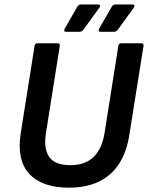

<svg xmlns="http://www.w3.org/2000/svg" viewBox="-20 -855 683 887"><path d="M297.8 12Q174.9 12 115.5 -51.5Q56.1 -115.1 76.1 -241.9L139.8 -643.3Q141.8 -655 152.1 -655H246.1Q258.1 -655 256.1 -642.6L192.2 -239.6Q180.9 -168.7 207.1 -130.3Q233.4 -91.9 305.2 -91.9Q373.7 -91.9 412.7 -130.2Q451.7 -168.4 463.4 -242.9L526.7 -643.3Q528.7 -655 539 -655H633Q645 -655 643 -642.6L577.7 -233.2Q565.4 -152.7 529.9 -98.2Q494.4 -43.6 436.5 -15.8Q378.6 12 297.8 12ZM284.7 -708Q278.7 -708 277 -712.2Q275.4 -716.3 278.7 -722L336.4 -822.8Q340.8 -829.9 344.9 -832.2Q349.1 -834.5 355.8 -834.5H433.5Q440.2 -834.5 441.9 -830Q443.6 -825.5 439.2 -819.8L366.7 -719.7Q358.7 -708 346.7 -708ZM443.8 -708Q437.8 -708 436.1 -712.2Q434.4 -716.3 437.8 -722L495.5 -822.8Q499.8 -829.9 504 -832.2Q508.2 -834.5 514.9 -834.5H592.6Q599.3 -834.5 601 -830Q602.6 -825.5 598.3 -819.8L525.8 -719.7Q517.8 -708 505.7 -708Z"/></svg>

Font: Sofia Sans Hairline
Style: Italic
Weight: 1
Italic angle: -9°
Designer: Botio Nikoltchev, Ani Petrova
Foundry: lettersoup
Version: Version 4.102